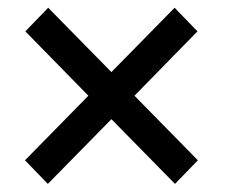

<svg xmlns="http://www.w3.org/2000/svg" viewBox="-20 -568 573 488"><path d="M43.5 -160.6 204.6 -324.7 44.4 -488.3 102.5 -548.3 263.2 -384.8 423.8 -548.3 481.9 -488.3 321.8 -324.7 482.9 -160.6 424.8 -100.6 263.2 -265.1 101.6 -100.6Z"/></svg>

Font: RobotoDraft
Style: Regular
Weight: 400
Designer: Google
Foundry: Google
Version: Version 2.000988-w1; 2014